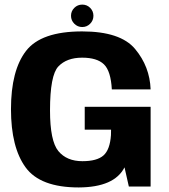

<svg xmlns="http://www.w3.org/2000/svg" viewBox="-20 -819 740 843"><path d="M325.7 4Q482.2 3.2 526.7 -84.2L545.7 0H641.3V-350H352V-249.7H467.6L467.2 -225.9Q462.8 -161.7 434.3 -136.5Q405.8 -111.3 341.8 -111.3Q273 -111.3 236.3 -155.6Q199.6 -199.9 199.6 -334.2Q199.6 -488.8 236.3 -527.3Q273 -565.8 340.6 -565.8Q406 -565.8 436.3 -536.6Q466.6 -507.3 471 -426.5H641.3Q637.6 -526.8 573.2 -603.9Q508.9 -681.1 340.3 -681.1Q160.4 -681.1 94.3 -595.4Q28.2 -509.8 28.2 -339.7Q28.2 -172 92.5 -84Q156.7 4 325.7 4ZM341.1 -700.3Q361.4 -700.3 375.8 -714.8Q390.2 -729.4 390.2 -749.7Q390.2 -770 376 -784.4Q361.8 -798.8 341.1 -798.8Q320.7 -798.8 306.2 -784.4Q291.8 -770 291.8 -749.7Q291.8 -729.2 306.3 -714.8Q320.8 -700.3 341.1 -700.3Z"/></svg>

Font: Anybody Thin
Style: Regular
Weight: 100
Designer: Tyler Finck
Foundry: Etcetera Type Company
Version: Version 1.114;gftools[0.9.25]